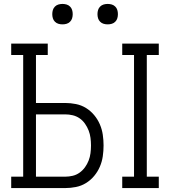

<svg xmlns="http://www.w3.org/2000/svg" viewBox="-20 -957 865 977"><path d="M602 0V-58H662V-677H602V-735H788V-677H727V-58H788V0ZM37 0V-58H98V-677H37V-735H223V-677H163V-433H312Q339 -433 366.5 -427.5Q394 -422 417.5 -407.5Q441 -393 459 -371.5Q477 -350 488 -324.5Q499 -299 503 -271.5Q507 -244 507 -217Q507 -189 503 -161.5Q499 -134 488 -108.5Q477 -83 459 -61.5Q441 -40 417.5 -25.5Q394 -11 366.5 -5.5Q339 0 312 0ZM163 -58H312Q331 -58 350 -62.5Q369 -67 385 -78.5Q401 -90 412.5 -106Q424 -122 431 -140Q438 -158 440.5 -177.5Q443 -197 443 -217Q443 -236 440.5 -255.5Q438 -275 431 -293Q424 -311 412.5 -327.5Q401 -344 385 -355Q369 -366 350 -370.5Q331 -375 312 -375H163ZM528 -833Q517 -833 507 -836Q497 -839 489.5 -846.5Q482 -854 479 -864Q476 -874 476 -885Q476 -896 479 -906Q482 -916 489.5 -923.5Q497 -931 507 -934Q517 -937 528 -937Q539 -937 549 -934Q559 -931 566.5 -923.5Q574 -916 577 -906Q580 -896 580 -885Q580 -874 577 -864Q574 -854 566.5 -846.5Q559 -839 549 -836Q539 -833 528 -833ZM298 -833Q287 -833 277 -836Q267 -839 259.5 -846.5Q252 -854 249 -864Q246 -874 246 -885Q246 -896 249 -906Q252 -916 259.5 -923.5Q267 -931 277 -934Q287 -937 298 -937Q309 -937 319 -934Q329 -931 336.5 -923.5Q344 -916 347 -906Q350 -896 350 -885Q350 -874 347 -864Q344 -854 336.5 -846.5Q329 -839 319 -836Q309 -833 298 -833Z"/></svg>

Font: Iosevka Etoile Light
Style: Regular
Weight: 300
Designer: Belleve Invis
Foundry: Belleve Invis
Version: Version 25.0.1; ttfautohint (v1.8.4)